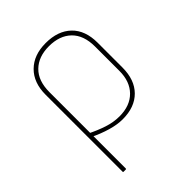

<svg xmlns="http://www.w3.org/2000/svg" viewBox="-194 -596 887 887"><g transform="rotate(-45 249.5 -152.5)"><path d="M92 185Q89 185 89 182V-321Q89 -400 134.5 -445Q180 -490 258 -490Q338 -490 383.5 -446Q429 -402 429 -321V-159Q429 -79 384.5 -34Q340 11 261 11Q226 11 184.5 -1Q143 -13 100 -34V-56Q142 -35 181.5 -22Q221 -9 260 -9Q329 -9 368.5 -49Q408 -89 408 -158V-317Q408 -391 368 -430Q328 -469 258 -469Q190 -469 150 -430Q110 -391 110 -317V182Q110 185 106 185Z"/></g></svg>

Font: Sofia Sans Semi Condensed Thin
Style: Regular
Weight: 250
Version: Version 4.100